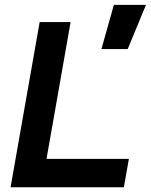

<svg xmlns="http://www.w3.org/2000/svg" viewBox="-20 -786 633 806"><path d="M24.4 0H500L521 -119.1H175.3L276.4 -693.4H146.5ZM405.8 -580.1H516.1L592.8 -765.6H458Z"/></svg>

Font: Cascadia Code NF
Style: Bold Italic
Weight: 700
Italic angle: -10°
Monospace: yes
Designer: Aaron Bell
Foundry: Saja Typeworks
Version: Version 2404.023